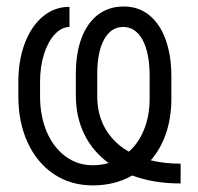

<svg xmlns="http://www.w3.org/2000/svg" viewBox="-20 -557 606 587"><path d="M384.3 -20.5Q331.5 9.8 263.7 9.8Q195.8 9.8 144.3 -24.9Q92.8 -59.6 64.5 -121.3Q36.1 -183.1 36.1 -262.7V-306.6Q36.1 -372.6 55.9 -424.8Q75.7 -477.1 111.1 -506.6Q146.5 -536.1 192.4 -536.1V-474.6Q168 -474.1 147.5 -452.1Q127 -430.2 114.7 -392.1Q102.5 -354 102.5 -306.6V-262.7Q102.5 -201.7 123 -153.8Q143.6 -106 180.2 -78.9Q216.8 -51.8 263.7 -51.8Q288.6 -51.8 312 -58.6Q263.2 -94.2 237.5 -147Q211.9 -199.7 211.9 -264.6V-331.1Q211.9 -394 229.2 -440.4Q246.6 -486.8 279.5 -512Q312.5 -537.1 358.4 -537.1Q403.8 -537.1 436.5 -510.5Q469.2 -483.9 486.6 -435.5Q503.9 -387.2 503.9 -323.2V-254.9Q503.9 -197.8 487.8 -149.9Q471.7 -102.1 440.9 -66.9Q482.9 -56.6 532.2 -56.6V3.9Q448.7 3.9 384.3 -20.5ZM374 -93.3Q404.3 -120.1 420.9 -162.1Q437.5 -204.1 437.5 -255.9V-324.2Q437.5 -395 416 -434.8Q394.5 -474.6 356.4 -474.6Q319.3 -474.6 298.3 -436.3Q277.3 -397.9 277.3 -332V-262.7Q277.3 -206.1 302.5 -162.8Q327.6 -119.6 374 -93.3Z"/></svg>

Font: Pretendard Std Light
Style: Regular
Weight: 300
Designer: Base glyphs from Inter by Rasmus Andersson; Hangeul glyphs from Noto Sans CJK(Source Han Sans) by Jang Soo-young and Kan
Foundry: Kil Hyung-jin
Version: Version 1.309